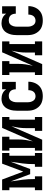

<svg xmlns="http://www.w3.org/2000/svg" viewBox="957 -1535 586 2540"><g transform="rotate(-90 1250.0 -265.0)"><path d="M4 0V-96H40V-434H4V-530H145L250 -250L355 -530H496V-434H460V-96H496V0H313V-96H349V-106Q349 -145 351 -184Q353 -223 358 -261.5Q363 -300 369.5 -338.5Q376 -377 380 -416L284 -159H216L120 -416Q124 -377 130.5 -338.5Q137 -300 142 -261.5Q147 -223 149 -184Q151 -145 151 -106V-96H187V0Z M528 0V-96H563V-434H528V-530H711V-434H675V-318Q675 -293 673.5 -268.5Q672 -244 668.5 -219.5Q665 -195 659.5 -171Q654 -147 650 -123L828 -530H972V-434H937V-96H972V0H789V-96H825V-212Q825 -237 826.5 -261.5Q828 -286 831.5 -310.5Q835 -335 840.5 -359Q846 -383 850 -407L672 0Z M1247 8Q1221 8 1194 2.5Q1167 -3 1144 -16Q1121 -29 1103 -50Q1085 -71 1074 -95.5Q1063 -120 1059 -146.5Q1055 -173 1055 -200V-330Q1055 -355 1058 -379.5Q1061 -404 1068.5 -427.5Q1076 -451 1088.5 -472Q1101 -493 1120.5 -508.5Q1140 -524 1164 -531Q1188 -538 1212 -538Q1231 -538 1249 -534.5Q1267 -531 1284 -523.5Q1301 -516 1315 -503.5Q1329 -491 1339 -476V-530H1437V-349H1339Q1339 -367 1334 -385Q1329 -403 1317 -416.5Q1305 -430 1287.5 -436Q1270 -442 1252 -442Q1238 -442 1225 -438.5Q1212 -435 1202 -426.5Q1192 -418 1185 -406.5Q1178 -395 1174 -382.5Q1170 -370 1168.5 -356.5Q1167 -343 1167 -330V-200Q1167 -187 1168 -174Q1169 -161 1173 -148.5Q1177 -136 1183.5 -124.5Q1190 -113 1199.5 -104.5Q1209 -96 1221.5 -92Q1234 -88 1247 -88Q1265 -88 1281 -95Q1297 -102 1307.5 -116Q1318 -130 1322.5 -147Q1327 -164 1327 -182Q1327 -182 1327 -182Q1327 -182 1327 -183H1439Q1439 -182 1439 -181.5Q1439 -181 1439 -181Q1439 -155 1433 -130.5Q1427 -106 1415.5 -83.5Q1404 -61 1386 -42.5Q1368 -24 1345.5 -12.5Q1323 -1 1298 3.5Q1273 8 1247 8Z M1528 0V-96H1563V-434H1528V-530H1711V-434H1675V-318Q1675 -293 1673.5 -268.5Q1672 -244 1668.5 -219.5Q1665 -195 1659.5 -171Q1654 -147 1650 -123L1828 -530H1972V-434H1937V-96H1972V0H1789V-96H1825V-212Q1825 -237 1826.5 -261.5Q1828 -286 1831.5 -310.5Q1835 -335 1840.5 -359Q1846 -383 1850 -407L1672 0Z M2247 8Q2221 8 2194 2.5Q2167 -3 2144 -16Q2121 -29 2103 -50Q2085 -71 2074 -95.5Q2063 -120 2059 -146.5Q2055 -173 2055 -200V-330Q2055 -355 2058 -379.5Q2061 -404 2068.5 -427.5Q2076 -451 2088.5 -472Q2101 -493 2120.5 -508.5Q2140 -524 2164 -531Q2188 -538 2212 -538Q2231 -538 2249 -534.5Q2267 -531 2284 -523.5Q2301 -516 2315 -503.5Q2329 -491 2339 -476V-530H2437V-349H2339Q2339 -367 2334 -385Q2329 -403 2317 -416.5Q2305 -430 2287.5 -436Q2270 -442 2252 -442Q2238 -442 2225 -438.5Q2212 -435 2202 -426.5Q2192 -418 2185 -406.5Q2178 -395 2174 -382.5Q2170 -370 2168.5 -356.5Q2167 -343 2167 -330V-200Q2167 -187 2168 -174Q2169 -161 2173 -148.5Q2177 -136 2183.5 -124.5Q2190 -113 2199.5 -104.5Q2209 -96 2221.5 -92Q2234 -88 2247 -88Q2265 -88 2281 -95Q2297 -102 2307.5 -116Q2318 -130 2322.5 -147Q2327 -164 2327 -182Q2327 -182 2327 -182Q2327 -182 2327 -183H2439Q2439 -182 2439 -181.5Q2439 -181 2439 -181Q2439 -155 2433 -130.5Q2427 -106 2415.5 -83.5Q2404 -61 2386 -42.5Q2368 -24 2345.5 -12.5Q2323 -1 2298 3.5Q2273 8 2247 8Z"/></g></svg>

Font: Iosevka Slab
Style: Bold
Weight: 700
Monospace: yes
Designer: Belleve Invis
Foundry: Belleve Invis
Version: Version 11.1.1; ttfautohint (v1.8.3)